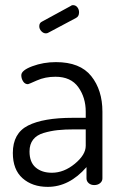

<svg xmlns="http://www.w3.org/2000/svg" viewBox="-20 -721 478 748"><path d="M198 -479Q292 -479 335.5 -424.5Q379 -370 379 -286V-26Q379 -15 370 -7.5Q361 0 347 0Q334 0 325.5 -7.5Q317 -15 317 -26V-70Q250 7 166 7Q106 7 68 -26.5Q30 -60 30 -125Q30 -202 89.5 -232Q149 -262 263 -262H314V-286Q314 -341 285 -381.5Q256 -422 196 -422Q156 -422 123.5 -407.5Q91 -393 89 -393Q77 -393 70 -404Q63 -415 63 -428Q63 -447 106 -463Q149 -479 198 -479ZM314 -153V-217H272Q232 -217 204.5 -214Q177 -211 150 -203Q123 -195 109 -177Q95 -159 95 -131Q95 -89 119 -68.5Q143 -48 182 -48Q229 -48 271.5 -83Q314 -118 314 -153ZM276 -651 169 -594Q164 -591 159 -591Q149 -591 141 -599.5Q133 -608 133 -619Q133 -632 144 -637L256 -698Q259 -701 264 -701Q275 -701 281.5 -692.5Q288 -684 288 -673Q288 -657 276 -651Z"/></svg>

Font: Dosis
Style: Book
Weight: 400
Designer: EdgarTolentino, PabloImpallari, IginoMarini
Foundry: EdgarTolentino, PabloImpallari, IginoMarini
Version: Version 1.007